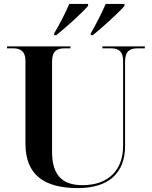

<svg xmlns="http://www.w3.org/2000/svg" viewBox="-20 -951 776 981"><path d="M257 -781V-771H267C315 -809 401 -886 430 -921V-931H334C315 -886 283 -824 257 -781ZM444 -781V-771H454C501 -809 587 -886 616 -921V-931H520C501 -886 469 -824 444 -781ZM378 10C534 10 619 -66 619 -205V-636C619 -690 644 -704 682 -704H720V-714H503V-704H547C585 -704 609 -690 609 -640V-206C609 -81 533 -5 402 -5C309 -5 246 -45 246 -175V-637C246 -690 271 -704 309 -704H340V-714H16V-704H47C84 -704 110 -690 110 -640V-217C110 -54 210 10 378 10Z"/></svg>

Font: Noto Serif Display SemiBold
Style: Regular
Weight: 600
Designer: Monotype Design Team
Foundry: Monotype Imaging Inc.
Version: Version 2.009